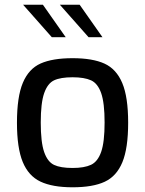

<svg xmlns="http://www.w3.org/2000/svg" viewBox="-20 -789 616 815"><path d="M52 -268Q52 -378 77 -437.5Q102 -497 152.5 -519.5Q203 -542 288 -542Q373 -542 423.5 -519Q474 -496 499 -436.5Q524 -377 524 -268Q524 -160 499.5 -100.5Q475 -41 424.5 -17.5Q374 6 288 6Q203 6 152 -18Q101 -42 76.5 -101.5Q52 -161 52 -268ZM424 -269Q424 -352 409.5 -393.5Q395 -435 366.5 -448Q338 -461 288 -461Q237 -461 209.5 -448Q182 -435 167.5 -393.5Q153 -352 153 -269Q153 -185 167.5 -143.5Q182 -102 209.5 -89Q237 -76 288 -76Q338 -76 366.5 -89.5Q395 -103 409.5 -144.5Q424 -186 424 -269ZM78 -769H162L259 -631H200ZM234 -769H318L415 -631H356Z"/></svg>

Font: Exo Medium
Style: Regular
Weight: 500
Designer: Natanael Gama
Foundry: Natanael Gama
Version: Version 1.500; ttfautohint (v1.6)